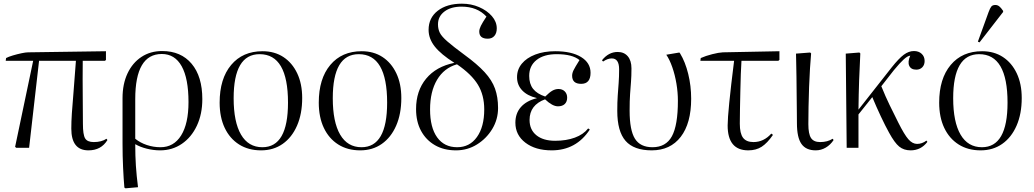

<svg xmlns="http://www.w3.org/2000/svg" viewBox="-20 -802 5610 1042"><path d="M460 14Q367 14 367 -104Q367 -141 370 -187.5Q373 -234 379 -302Q385 -370 392 -472H192L138 0H68L62 -5L160 -472H11L13 -487Q26 -494 49.5 -501Q73 -508 96.5 -513Q120 -518 133 -518L555 -524V-477L550 -472H429Q428 -365 429 -284Q430 -203 430 -130Q430 -71 442 -51Q454 -31 489 -31Q531 -31 558 -49L563 -42Q529 14 460 14Z M661 220 655 216Q651 172 648 107.5Q645 43 645 -22V-270Q645 -346 672 -403.5Q699 -461 747.5 -493Q796 -525 860 -525Q962 -525 1020 -456Q1078 -387 1078 -264Q1078 -183 1048.5 -120Q1019 -57 967 -21.5Q915 14 849 14Q813 14 777 5Q741 -4 715 -19H714Q714 44 717.5 97.5Q721 151 729 214ZM851 -3Q923 -3 963 -67Q1003 -131 1003 -248Q1003 -376 966 -442.5Q929 -509 858 -509Q714 -509 714 -264V-49Q741 -27 777 -15Q813 -3 851 -3Z M1397 14Q1328 14 1277.5 -18Q1227 -50 1199.5 -108Q1172 -166 1172 -245Q1172 -375 1234.5 -449.5Q1297 -524 1405 -524Q1470 -524 1518 -492.5Q1566 -461 1593 -404Q1620 -347 1620 -270Q1620 -184 1592 -120Q1564 -56 1514 -21Q1464 14 1397 14ZM1404 -3Q1543 -3 1543 -245Q1543 -508 1389 -508Q1248 -508 1248 -269Q1248 -140 1288 -71.5Q1328 -3 1404 -3Z M1935 14Q1866 14 1815.5 -18Q1765 -50 1737.5 -108Q1710 -166 1710 -245Q1710 -375 1772.5 -449.5Q1835 -524 1943 -524Q2008 -524 2056 -492.5Q2104 -461 2131 -404Q2158 -347 2158 -270Q2158 -184 2130 -120Q2102 -56 2052 -21Q2002 14 1935 14ZM1942 -3Q2081 -3 2081 -245Q2081 -508 1927 -508Q1786 -508 1786 -269Q1786 -140 1826 -71.5Q1866 -3 1942 -3Z M2455 14Q2389 14 2340.5 -14Q2292 -42 2265 -92Q2238 -142 2238 -210Q2238 -309 2292.5 -375Q2347 -441 2446 -461Q2373 -507 2339.5 -549.5Q2306 -592 2306 -640Q2306 -705 2355.5 -743.5Q2405 -782 2487 -782Q2537 -782 2580 -763.5Q2623 -745 2649.5 -714.5Q2676 -684 2676 -648Q2676 -622 2663 -607Q2650 -592 2627 -592Q2581 -592 2581 -631Q2581 -644 2589.5 -661.5Q2598 -679 2620 -712Q2570 -766 2485 -766Q2427 -766 2392 -739.5Q2357 -713 2357 -670Q2357 -644 2367 -624Q2377 -604 2408 -577Q2439 -550 2500 -505Q2570 -454 2610 -410.5Q2650 -367 2666.5 -321Q2683 -275 2683 -216Q2683 -154 2651.5 -102Q2620 -50 2568.5 -18Q2517 14 2455 14ZM2461 -3Q2529 -3 2568.5 -58.5Q2608 -114 2608 -208Q2608 -286 2573.5 -342.5Q2539 -399 2460 -453Q2390 -433 2352 -369Q2314 -305 2314 -208Q2314 -110 2352.5 -56.5Q2391 -3 2461 -3Z M2974 14Q2886 14 2831.5 -27.5Q2777 -69 2777 -136Q2777 -187 2807 -221Q2837 -255 2893 -269V-270Q2842 -282 2814 -311.5Q2786 -341 2786 -383Q2786 -425 2812 -456.5Q2838 -488 2885 -506Q2932 -524 2993 -524Q3082 -524 3133.5 -492.5Q3185 -461 3185 -407Q3185 -347 3134 -347Q3085 -347 3085 -391Q3085 -405 3092.5 -420.5Q3100 -436 3125 -476Q3086 -508 3001 -508Q2932 -508 2892 -476.5Q2852 -445 2852 -390Q2852 -347 2873 -320Q2894 -293 2939 -278Q2962 -301 2978 -310Q2994 -319 3011 -319Q3032 -319 3045 -306Q3058 -293 3058 -272Q3058 -250 3045 -237.5Q3032 -225 3008 -225Q2978 -225 2938 -263Q2854 -232 2854 -151Q2854 -98 2891 -68Q2928 -38 2993 -38Q3053 -38 3099.5 -55Q3146 -72 3172 -105L3181 -99Q3107 14 2974 14Z M3517 14Q3420 14 3375 -37.5Q3330 -89 3330 -200Q3330 -248 3332.5 -283.5Q3335 -319 3337.5 -352Q3340 -385 3340 -426Q3340 -485 3300 -485Q3278 -485 3253 -468L3247 -475Q3283 -520 3332 -520Q3367 -520 3387 -496.5Q3407 -473 3407 -431Q3407 -389 3404.5 -358Q3402 -327 3399.5 -291.5Q3397 -256 3397 -201Q3397 -95 3426 -49Q3455 -3 3521 -3Q3594 -3 3626.5 -62.5Q3659 -122 3659 -255Q3659 -301 3651 -348.5Q3643 -396 3628.5 -437.5Q3614 -479 3596 -505L3667 -517L3671 -512Q3699 -466 3715 -401Q3731 -336 3731 -266Q3731 -133 3674.5 -59.5Q3618 14 3517 14Z M4041 14Q3929 14 3929 -121Q3929 -193 3964 -472H3781L3783 -487Q3810 -499 3845.5 -508Q3881 -517 3903 -518L4210 -524V-477L4204 -472H4004Q4002 -444 4000.5 -401Q3999 -358 3998 -309.5Q3997 -261 3996 -214Q3995 -167 3995 -131Q3995 -78 4012.5 -54.5Q4030 -31 4069 -31Q4125 -31 4166 -77L4175 -70Q4144 -25 4113.5 -5.5Q4083 14 4041 14Z M4407 14Q4354 14 4329.5 -21Q4305 -56 4305 -133Q4305 -156 4304.5 -198Q4304 -240 4303.5 -289Q4303 -338 4302.5 -384.5Q4302 -431 4301 -465Q4300 -499 4300 -511L4377 -517L4382 -512Q4379 -480 4376 -432Q4373 -384 4371 -329.5Q4369 -275 4368 -222Q4367 -169 4367 -128Q4367 -75 4381.5 -53Q4396 -31 4431 -31Q4471 -31 4499 -49L4504 -42Q4487 -16 4461.5 -1Q4436 14 4407 14Z M4922 14Q4885 14 4860 -6.5Q4835 -27 4805 -82Q4785 -118 4760.5 -170Q4736 -222 4714 -275L4639 -181V0H4575L4570 -511L4644 -517L4649 -512Q4645 -438 4642.5 -364.5Q4640 -291 4639 -207L4819 -436Q4858 -485 4885 -505Q4912 -525 4940 -525Q4966 -525 4982 -510Q4998 -495 4998 -471Q4998 -450 4985.5 -437Q4973 -424 4953 -424Q4924 -424 4914.5 -445Q4905 -466 4920 -500Q4906 -499 4885 -480Q4864 -461 4831 -421L4763 -334Q4786 -277 4808 -232Q4830 -187 4855 -137Q4888 -71 4910 -46Q4932 -21 4957 -21Q4984 -21 5008 -39L5013 -32Q4978 14 4922 14Z M5302 14Q5233 14 5182.5 -18Q5132 -50 5104.5 -108Q5077 -166 5077 -245Q5077 -375 5139.5 -449.5Q5202 -524 5310 -524Q5375 -524 5423 -492.5Q5471 -461 5498 -404Q5525 -347 5525 -270Q5525 -184 5497 -120Q5469 -56 5419 -21Q5369 14 5302 14ZM5309 -3Q5448 -3 5448 -245Q5448 -508 5294 -508Q5153 -508 5153 -269Q5153 -140 5193 -71.5Q5233 -3 5309 -3ZM5296 -572 5287 -576 5345 -736Q5353 -758 5360 -766.5Q5367 -775 5382 -775Q5393 -775 5402.5 -768Q5412 -761 5424 -743V-737Z"/></svg>

Font: Literata 72pt Light
Style: Regular
Weight: 300
Designer: Latin by Veronika Burian and Jose Scaglione. Greek by Irene Vlachou. Cyrillic by Vera Evstafieva.
Foundry: TypeTogether
Version: Version 3.002